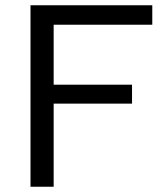

<svg xmlns="http://www.w3.org/2000/svg" viewBox="-20 -710 632 730"><path d="M96 -690H559V-616H184V-388H482V-316H184V0H96Z"/></svg>

Font: Mozilla Text BETA
Style: Regular
Weight: 400
Designer: Studio DRAMA
Foundry: Studio DRAMA
Version: Version 0.100